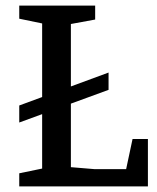

<svg xmlns="http://www.w3.org/2000/svg" viewBox="-20 -668 563 688"><path d="M49 -229V-290L369 -408V-346ZM49 0V-47L131 -64V-584L49 -601V-648H321V-598L234 -582V-69L318 -62H432L455 -170H510V0Z"/></svg>

Font: Faustina Medium
Style: Regular
Weight: 500
Designer: Alfonso Garcia
Foundry: http://www.omnibus-type.com
Version: Version 1.200